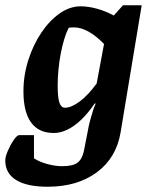

<svg xmlns="http://www.w3.org/2000/svg" viewBox="-55 -537 576 729"><path d="M126 172Q47 172 6 146.5Q-35 121 -35 72Q-35 58 -25 35Q-15 12 -2.5 -6Q10 -24 18 -24H74V64Q93 77 123.5 85.5Q154 94 181 94Q222 94 239.5 80.5Q257 67 263.5 36.5Q270 6 279 -43Q282 -61 287 -79Q292 -97 297 -113.5Q302 -130 308 -143L305 -145Q280 -108 254 -83Q228 -58 201.5 -45Q175 -32 149 -32Q92 -32 63 -72Q34 -112 34 -190Q34 -251 52.5 -309Q71 -367 102 -413Q133 -459 171.5 -486Q210 -513 251 -513Q280 -513 313 -504Q346 -495 377 -478L412 -517H483L403 -35Q387 62 313 117Q239 172 126 172ZM192 -128Q216 -128 248 -152Q280 -176 312 -220L340 -370Q310 -401 281 -417Q252 -433 226 -433Q216 -433 211 -432.5Q206 -432 205 -430Q196 -412 188.5 -387Q181 -362 175.5 -333Q170 -304 167 -273Q164 -242 164 -211Q164 -167 170.5 -147.5Q177 -128 192 -128Z"/></svg>

Font: Faustina VF Beta
Style: Italic
Weight: 400
Italic angle: -8°
Designer: Alfonso Garcia
Foundry: Omnibus-Type
Version: Version 1.006